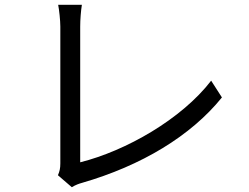

<svg xmlns="http://www.w3.org/2000/svg" viewBox="-20 -764 1040 802"><path d="M222 -32 280 18C296 8 311 3 322 0C571 -72 777 -196 907 -357L862 -427C738 -266 506 -134 315 -86C315 -137 315 -558 315 -653C315 -682 318 -719 322 -744H223C227 -724 232 -679 232 -653C232 -558 232 -143 232 -81C232 -61 229 -48 222 -32Z"/></svg>

Font: Noto Sans Mono CJK HK
Style: Regular
Weight: 400
Designer: Ryoko NISHIZUKA 西塚涼子 (kana, bopomofo & ideographs); Paul D. Hunt (Latin, Greek & Cyrillic); Sandoll Communications 산돌커뮤니
Foundry: Adobe
Version: Version 2.004;hotconv 1.0.118;makeotfexe 2.5.65603